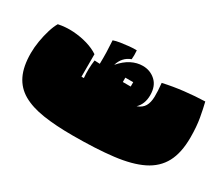

<svg xmlns="http://www.w3.org/2000/svg" viewBox="-115 -889 1358 1183"><g transform="rotate(30 564.0 -297.0)"><path d="M483 29Q364 29 275 15.5Q186 2 126.5 -32Q67 -66 37.5 -127Q8 -188 8 -282Q8 -323 15.5 -368Q23 -413 35.5 -453.5Q48 -494 63 -519Q116 -530 169 -526.5Q222 -523 269.5 -509Q317 -495 351 -472V-312H368Q362 -375 371 -439Q391 -438 409 -437Q410 -481 409 -518.5Q408 -556 405 -602Q424 -609 453 -613.5Q482 -618 512 -621Q542 -624 565 -623Q568 -588 565 -560Q508 -539 489 -476Q526 -519 565.5 -539Q605 -559 646 -559Q699 -559 737 -524.5Q775 -490 775 -425Q775 -361 736 -324Q772 -337 787 -363Q802 -389 803 -429.5Q804 -470 798 -526Q869 -542 943.5 -550.5Q1018 -559 1088 -561Q1099 -517 1109.5 -458.5Q1120 -400 1120 -323Q1120 -214 1083 -145Q1046 -76 969 -38Q892 0 771.5 14.5Q651 29 483 29ZM588 -411H644V-442H588Z"/></g></svg>

Font: Oi
Style: Regular
Weight: 400
Designer: Kostas Bartsokas, Mohamad Dakak
Foundry: Foundry5
Version: Version 4.000